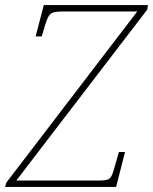

<svg xmlns="http://www.w3.org/2000/svg" viewBox="-55 -734 601 754"><path d="M-35 0H401L436 -137H412L393 -71C381 -30 377 -25 330 -25H9L523 -696L526 -714H117L85 -591H109L122 -635C138 -685 143 -689 199 -689H484L-30 -17Z"/></svg>

Font: Noto Serif SemiCondensed Thin
Style: Italic
Weight: 100
Width: 4
Italic angle: -12°
Designer: Monotype Design Team
Foundry: Monotype Imaging Inc.
Version: Version 2.013